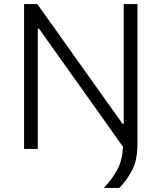

<svg xmlns="http://www.w3.org/2000/svg" viewBox="-20 -733 795 945"><path d="M491 192Q532.5 148 557.2 102.5Q582 57 585.5 -10Q531 -87.5 470.5 -172.5Q410 -257.5 337.5 -359L172 -592H166V0H98.5V-713H163.5Q231.5 -617.5 294 -530Q356.5 -442 418 -355.5L583 -124H589V-713H656.5V-24.5Q656.5 56.5 629 107.2Q601.5 158 567 192Z"/></svg>

Font: Heraclito Light
Style: Regular
Weight: 300
Designer: Kostas Bartsokas (font) & Cristiano Sobral (main changes)
Foundry: Kostas Bartsokas (font) & Cristiano Sobral (main changes)
Version: Version 1.00;July 8, 2020;FontCreator 13.0.0.2655 64-bit